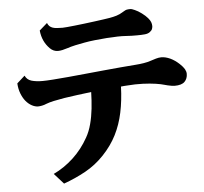

<svg xmlns="http://www.w3.org/2000/svg" viewBox="-56 -838 1013 954"><g transform="rotate(-5 450.0 -361.5)"><path d="M620.1 -778.8Q629.9 -779.8 636.5 -777.8Q643.1 -775.9 650.9 -772Q666 -765.6 684.1 -752.2Q702.1 -738.8 712.9 -726.1Q722.2 -715.3 726.1 -705.6Q730 -695.8 730 -685.1Q730 -680.2 727.5 -672.1Q725.1 -664.1 715.8 -657.2Q706.5 -649.4 689.7 -647.7Q672.9 -646 650.9 -646Q640.6 -646 623.8 -646.2Q606.9 -646.5 589.8 -647.9Q577.6 -648.9 553.5 -648.4Q529.3 -647.9 499.5 -645.8Q469.7 -643.6 440.2 -640.4Q410.6 -637.2 387.2 -632.8Q366.2 -629.4 341.3 -623.8Q316.4 -618.2 300.8 -612.8Q287.6 -608.4 275.1 -605.7Q262.7 -603 252.9 -603Q230 -603 212.9 -620.1Q194.8 -638.2 184.3 -660.9Q173.8 -683.6 170.9 -711.9L210 -746.1Q214.4 -735.4 220.7 -729.7Q227.1 -724.1 234.9 -721.2Q243.2 -717.8 257.8 -716.8Q272.5 -715.8 285.2 -715.8Q291.5 -715.8 307.9 -717.3Q324.2 -718.8 346.9 -721.2Q369.6 -723.6 395.3 -726.8Q420.9 -730 445.6 -733.2Q470.2 -736.3 490.2 -739.3Q510.3 -742.2 522 -744.1Q540 -747.1 557.1 -752.2Q574.2 -757.3 590.8 -768.1Q597.2 -772 603.3 -775.1Q609.4 -778.3 620.1 -778.8ZM761.2 -526.9Q781.2 -526.9 805.2 -516.1Q828.1 -505.4 850.1 -484.9Q866.7 -469.2 873.3 -457.3Q879.9 -445.3 879.9 -434.1Q879.9 -410.2 865 -395Q850.1 -379.9 814.9 -379.9Q809.6 -379.9 800.3 -381.3Q791 -382.8 781.2 -385Q771.5 -387.2 765.1 -389.2Q749.5 -394 721.9 -398.2Q694.3 -402.3 658 -403.8Q621.6 -405.3 579.1 -401.9Q571.3 -401.4 563.7 -400.9Q556.2 -400.4 548.8 -399.4Q546.4 -329.1 533.9 -270.3Q521.5 -211.4 496.1 -161.1Q470.7 -110.8 428.2 -65.9Q386.2 -21.5 334.5 7.1Q282.7 35.6 225.1 56.2L178.2 3.9Q231.9 -21.5 277.3 -63.7Q322.8 -106 354 -162.1Q370.1 -190.4 379.6 -226.3Q389.2 -262.2 393.6 -302.7Q397.9 -343.3 398.9 -385.3Q325.2 -376.5 263.2 -367.2Q233.4 -362.3 210.2 -357.2Q187 -352.1 171.9 -346.2Q161.1 -341.3 149.2 -339.1Q137.2 -336.9 130.9 -336.9Q115.2 -336.9 98.9 -345.7Q82.5 -354.5 68.8 -371.1Q56.2 -386.7 47.4 -409.4Q38.6 -432.1 37.1 -460L76.2 -495.1Q85.9 -474.1 108.4 -467.5Q130.9 -460.9 163.1 -460.9Q181.6 -460.9 215.8 -463.4Q250 -465.8 292.5 -469.7Q335 -473.6 378.9 -478Q423.3 -482.4 469 -486.8Q514.6 -491.2 556.6 -494.9Q598.6 -498.5 631.8 -501Q651.9 -502.4 671.6 -505.6Q691.4 -508.8 707 -514.2Q719.7 -518.6 734.1 -522.7Q748.5 -526.9 761.2 -526.9Z"/></g></svg>

Font: BIZ UDPMincho
Style: Bold
Weight: 700
Designer: TypeBank Co., Ltd.
Foundry: Morisawa Inc.
Version: Version 1.06